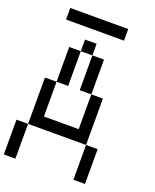

<svg xmlns="http://www.w3.org/2000/svg" viewBox="-191 -1190 1048 1297"><g transform="rotate(20 333.5 -541.5)"><path d="M0 0V-250H83.3V0ZM166.7 -333.3H416.7V-583.3H500V-250H83.3V-583.3H166.7ZM166.7 -583.3V-833.3H250V-583.3ZM333.3 -583.3V-833.3H416.7V-583.3ZM333.3 -833.3H250V-916.7H333.3ZM500 0V-250H583.3V0ZM500 -1000H83.3V-1083.3H500Z"/></g></svg>

Font: Galmuri11 Regular
Style: Regular
Weight: 400
Designer: Minseo Lee (Quiple)
Version: Version 2.356;hotconv 1.1.0;makeotfexe 2.6.0 DEVELOPMENT